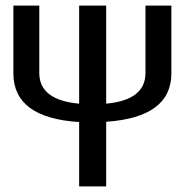

<svg xmlns="http://www.w3.org/2000/svg" viewBox="-20 -669 662 689"><path d="M361 0H264V-231Q28 -246 28 -406V-649H121V-407Q121 -310 264 -297V-649H361V-297Q502 -310 502 -407V-649H595V-406Q595 -248 361 -232Z"/></svg>

Font: Gamestation Display
Style: Regular
Weight: 400
Designer: Jonas Hecksher
Foundry: Jonas Hecksher, Playtypeª, e-types AS
Version: Version 1.003